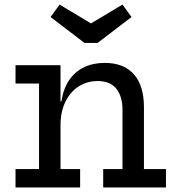

<svg xmlns="http://www.w3.org/2000/svg" viewBox="-20 -821 769 841"><path d="M407.5 -633H350L201.5 -746.5L241 -801L378.5 -718.5L516.5 -801L556 -746.5ZM245 -80.5H331V0H48V-80.5H151V-455H48V-535.5H245ZM516.5 -80.5V-340Q516.5 -398.5 489.8 -432.2Q463 -466 407.5 -466Q361.5 -466 324.8 -442.5Q288 -419 266.5 -375.2Q245 -331.5 245 -270L224 -377H249Q257.5 -432.5 283 -470Q308.5 -507.5 348.2 -526.5Q388 -545.5 438.5 -545.5Q522.5 -545.5 566.5 -495.5Q610.5 -445.5 610.5 -352.5V-80.5H707V0H432V-80.5Z"/></svg>

Font: Hepta Slab Medium
Style: Regular
Weight: 500
Designer: Michael LaGattuta
Foundry: Michael LaGattuta
Version: Version 1.102